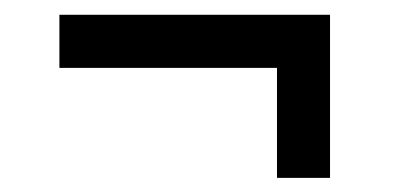

<svg xmlns="http://www.w3.org/2000/svg" viewBox="-20 -350 565 265"><path d="M62 -329.6H435.5V-104.5H362.3V-256.3H62Z"/></svg>

Font: Anka/Coder Condensed
Style: Regular
Weight: 400
Width: 4
Monospace: yes
Version: Version 1.100